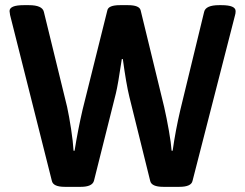

<svg xmlns="http://www.w3.org/2000/svg" viewBox="-20 -722 950 744"><path d="M181 -21 19 -664Q17 -676 17 -679Q17 -702 72 -702H92Q144 -702 150 -676L240 -308Q248 -271 255.5 -222Q263 -173 265 -138H269Q282 -219 300 -297L396 -682Q400 -702 445 -702H476Q520 -702 525 -682L616 -308Q626 -264 634.5 -215.5Q643 -167 645 -138H649Q660 -216 679 -297L771 -676Q777 -702 829 -702H838Q893 -702 893 -679Q893 -670 891 -664L726 -21Q721 2 675 2H613Q567 2 562 -21L481 -348Q469 -397 456 -493H452Q437 -392 429 -360L344 -21Q337 2 293 2H231Q186 2 181 -21Z"/></svg>

Font: Asap-SemiBold
Style: Regular
Weight: 600
Designer: Pablo Cosgaya
Foundry: Omnibus-Type
Version: Version 2.000; ttfautohint (v1.8)